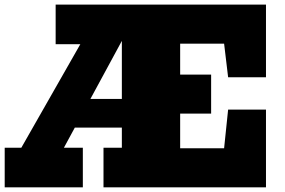

<svg xmlns="http://www.w3.org/2000/svg" viewBox="-20 -797 1211 817"><path d="M0 0V-168.5H70.8L321.8 -608.9H216.8V-777.3H1111.8V-468.3H950.7L933.6 -611.3H746.6V-479.5H878.4V-313.5H746.6V-166H933.6L950.7 -330.6H1111.8V0H420.4V-168.5H498.5V-253.9H298.3L252 -168.5H332.5V0ZM364.7 -376H498.5V-623Z"/></svg>

Font: Bevan
Style: Regular
Weight: 400
Designer: Vernon Adams
Foundry: Vernon Adams
Version: Version 2.100; ttfautohint (v1.8.3)